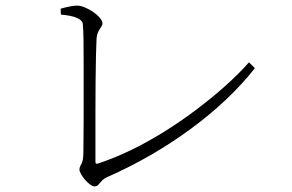

<svg xmlns="http://www.w3.org/2000/svg" viewBox="-20 -682 1040 684"><path d="M196 -651Q213 -656 229 -659Q245 -662 255 -662Q267 -662 282.5 -655.5Q298 -649 312.5 -639Q327 -629 336 -618Q345 -607 345 -599Q345 -593 340.5 -586.5Q336 -580 331 -571Q326 -562 324 -545Q323 -528 322 -487Q321 -446 320.5 -392Q320 -338 320 -282Q320 -226 320 -179Q320 -132 320 -105Q320 -97 328 -99Q386 -118 446 -147Q506 -176 564.5 -212.5Q623 -249 677.5 -290Q732 -331 780.5 -374Q829 -417 867 -460L888 -439Q797 -324 660.5 -223.5Q524 -123 364 -52Q350 -46 343 -38Q336 -30 330.5 -24Q325 -18 317 -18Q310 -18 300.5 -25Q291 -32 282.5 -42Q274 -52 268.5 -62Q263 -72 263 -78Q263 -86 270 -98Q277 -110 277 -139Q277 -152 277.5 -185Q278 -218 278 -263.5Q278 -309 278 -358.5Q278 -408 278 -455.5Q278 -503 277.5 -540Q277 -577 275 -596Q275 -602 269 -608.5Q263 -615 246.5 -621Q230 -627 197 -630Z"/></svg>

Font: Noto Serif JP
Style: Regular
Weight: 200
Designer: Ryoko NISHIZUKA 西塚涼子 (kana & ideographs); Frank Grießhammer (Latin, Greek & Cyrillic); Wenlong ZHANG 张文龙 (bopomofo); San
Foundry: Adobe
Version: Version 2.001;hotconv 1.1.0;makeotfexe 2.6.0